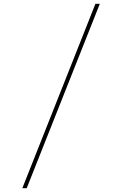

<svg xmlns="http://www.w3.org/2000/svg" viewBox="-20 -843 640 1006"><path d="M97 143 480 -823H503L120 143Z"/></svg>

Font: Iosevka Aile Thin
Style: Regular
Weight: 100
Designer: Belleve Invis
Foundry: Belleve Invis
Version: Version 31.1.0; ttfautohint (v1.8.4)